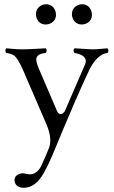

<svg xmlns="http://www.w3.org/2000/svg" viewBox="-20 -641 535 902"><path d="M185.1 172.9Q147 240.2 92.8 241.2Q58.6 241.2 49.8 216.3Q48.3 210.9 47.9 206.1Q47.9 186 68.8 176.8Q77.6 173.3 86.9 172.9Q91.8 172.9 100.6 175.3Q111.8 177.7 118.2 178.2Q150.9 178.2 171.4 143.1Q172.4 141.1 172.9 140.1Q202.1 76.7 210.9 51.8Q226.1 8.3 198.2 -57.1L89.8 -308.1Q64 -368.7 44.4 -381.3Q30.8 -389.6 9.8 -392.1Q0.5 -403.3 9.8 -414.1Q15.6 -414.1 31.7 -412.1Q65.9 -408.7 86.9 -409.2Q106.4 -409.2 148.4 -411.6Q180.2 -413.6 194.8 -414.1Q204.1 -402.8 194.8 -392.1Q149.9 -388.2 150.4 -360.4Q150.9 -345.7 163.1 -316.9L248 -119.1Q256.3 -100.1 273.4 -107.4Q280.8 -111.8 284.2 -118.2L378.9 -336.9Q394 -371.1 353 -386.7Q341.8 -390.6 330.1 -392.1Q320.8 -403.3 330.1 -414.1Q346.2 -413.6 370.6 -411.6Q399.4 -409.2 417 -409.2Q432.6 -409.2 457 -411.6Q475.6 -413.6 484.9 -414.1Q494.1 -402.8 484.9 -392.1Q446.8 -388.7 412.6 -336.4Q406.2 -326.2 401.9 -317.9Q340.8 -189.9 225.1 90.8Q206.1 135.3 185.1 172.9ZM148.9 -573.2Q148.9 -603.5 176.3 -616.7Q186 -621.1 195.8 -621.1Q225.6 -621.1 238.8 -592.8Q242.7 -582.5 243.2 -573.2Q243.2 -542.5 214.8 -529.8Q205.6 -526.4 195.8 -525.9Q165 -525.9 152.8 -554.2Q148.9 -564 148.9 -573.2ZM317.9 -573.2Q317.9 -603.5 345.2 -616.7Q355 -621.1 365.2 -621.1Q395 -621.1 407.7 -592.8Q411.6 -582.5 412.1 -573.2Q412.1 -542.5 383.8 -529.8Q374.5 -526.4 365.2 -525.9Q334.5 -525.9 321.8 -554.2Q317.9 -564 317.9 -573.2Z"/></svg>

Font: Linux Libertine Display O
Style: Regular
Weight: 400
Designer: Philipp H. Poll
Foundry: Philipp H. Poll
Version: Version 5.0.9